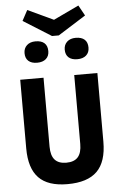

<svg xmlns="http://www.w3.org/2000/svg" viewBox="-68 -1128 751 1190"><g transform="rotate(-5 307.0 -533.5)"><path d="M307 -118Q356 -118 379.5 -144.5Q403 -171 403 -226V-655H547V-228Q547 -103 487.5 -44Q428 15 303 15Q182 15 124.5 -44.5Q67 -104 67 -228V-655H212V-226Q212 -171 235.5 -144.5Q259 -118 307 -118ZM466 -1082 502 -1017 329 -908H287L113 -1017L148 -1082L308 -1007ZM256 -817Q256 -786 236 -768.5Q216 -751 181 -751Q146 -751 127 -768Q108 -785 108 -817Q108 -847 128 -865.5Q148 -884 182 -884Q218 -884 237 -867Q256 -850 256 -817ZM506 -817Q506 -786 486 -768.5Q466 -751 431 -751Q396 -751 377 -768Q358 -785 358 -817Q358 -847 378 -865.5Q398 -884 432 -884Q468 -884 487 -867Q506 -850 506 -817Z"/></g></svg>

Font: Intel One Mono
Style: Bold
Weight: 700
Monospace: yes
Designer: Fred Shallcrass
Foundry: Frere-Jones Type LLC
Version: Version 1.400;hotconv 1.1.0;makeotfexe 2.6.0;FJTRelease1.4